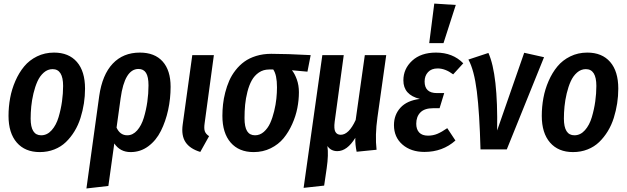

<svg xmlns="http://www.w3.org/2000/svg" viewBox="-20 -838 3516 1077"><path d="M203.1 15.1Q120.6 15.1 74.2 -38.3Q27.8 -91.8 27.8 -188Q27.8 -238.8 36.9 -288.1Q45.9 -337.4 66.2 -383.8Q86.4 -430.2 115.5 -465.3Q144.5 -500.5 187.7 -521.7Q231 -543 283.2 -543Q365.7 -543 411.4 -490.5Q457 -438 457 -340.8Q457 -299.3 450.7 -258.1Q444.3 -216.8 431.6 -176.5Q418.9 -136.2 397.9 -101.8Q377 -67.4 349.6 -41Q322.3 -14.6 284.7 0.2Q247.1 15.1 203.1 15.1ZM210.9 -79.1Q244.6 -79.1 270 -107.7Q295.4 -136.2 308.6 -180.9Q321.8 -225.6 327.9 -269.8Q334 -314 334 -356Q334 -450.2 274.9 -450.2Q247.6 -450.2 225.6 -430.9Q203.6 -411.6 190.2 -381.8Q176.8 -352.1 167.7 -314Q158.7 -275.9 155.3 -240.7Q151.9 -205.6 151.9 -172.9Q151.9 -79.1 210.9 -79.1Z M764.6 -543Q847.7 -543 892.3 -493.2Q937 -443.4 937 -351.1Q937 -284.7 923.1 -220.9Q909.2 -157.2 882.6 -103.8Q856 -50.3 812 -17.6Q768.1 15.1 712.9 15.1Q653.8 15.1 621.1 -33.2L587.9 205.1L464.8 219.2L536.6 -299.8Q553.7 -418.9 612.3 -481Q670.9 -543 764.6 -543ZM693.8 -79.1Q725.1 -79.1 749.3 -106.4Q773.4 -133.8 786.6 -177.2Q799.8 -220.7 806.4 -267.1Q813 -313.5 813 -358.9Q813 -407.2 799.1 -429.2Q785.2 -451.2 756.8 -451.2Q679.2 -451.2 656.7 -287.1L633.8 -122.1Q653.3 -79.1 693.8 -79.1Z M1179.7 -528.8 1127.9 -147Q1123.5 -117.2 1128.9 -101.8Q1134.3 -86.4 1152.8 -74.2L1103.5 14.2Q1045.4 -3.4 1020.8 -40.5Q996.1 -77.6 1004.9 -140.1L1058.6 -528.8Z M1402.8 15.1Q1320.3 15.1 1273.9 -38.3Q1227.5 -91.8 1227.5 -188Q1227.5 -220.7 1231 -252.4Q1234.4 -284.2 1243.4 -319.3Q1252.4 -354.5 1265.9 -385.3Q1279.3 -416 1301.3 -444.1Q1323.2 -472.2 1350.8 -492.2Q1378.4 -512.2 1417 -524.2Q1455.6 -536.1 1501.5 -536.1Q1587.9 -536.1 1722.7 -528.8L1704.6 -436L1617.7 -443.8Q1633.3 -424.8 1645 -392.3Q1656.7 -359.9 1656.7 -320.8Q1656.7 -276.9 1647.9 -231.9Q1639.2 -187 1619.1 -142.1Q1599.1 -97.2 1570.6 -62.5Q1542 -27.8 1498.5 -6.3Q1455.1 15.1 1402.8 15.1ZM1410.6 -79.1Q1438 -79.1 1460 -98.4Q1481.9 -117.7 1495.4 -147.2Q1508.8 -176.8 1517.8 -214.1Q1526.9 -251.5 1530.3 -284.9Q1533.7 -318.4 1533.7 -348.1Q1533.7 -418 1512.7 -448.2H1489.7Q1457 -448.2 1432.1 -431.2Q1407.2 -414.1 1392.3 -387.2Q1377.4 -360.4 1367.9 -323.2Q1358.4 -286.1 1355 -250.5Q1351.6 -214.8 1351.6 -175.8Q1351.6 -125.5 1366.2 -102.3Q1380.9 -79.1 1410.6 -79.1Z M2097.2 -179.2Q2083 -79.1 2092.3 2L1980.5 13.2Q1971.7 -28.8 1973.1 -64.9Q1927.2 9.8 1872.1 9.8Q1836.4 9.8 1816.4 -19Q1823.7 28.8 1812.5 106L1798.3 203.1L1683.1 215.8L1788.1 -528.8H1908.2L1857.4 -155.8Q1852.1 -114.7 1861.3 -98.4Q1870.6 -82 1891.1 -82Q1937 -82 1975.1 -165L2026.4 -528.8H2146.5Z M2416 -817.9 2536.6 -810.1 2467.8 -596.2H2387.7ZM2360.8 14.2Q2285.2 14.2 2237.5 -27.1Q2189.9 -68.4 2189.9 -136.2Q2189.9 -193.8 2226.3 -233.9Q2262.7 -273.9 2335 -283.2Q2242.7 -305.7 2242.7 -387.2Q2242.7 -452.1 2292 -497.6Q2341.3 -543 2425.8 -543Q2520 -543 2578.6 -482.9L2522 -420.9Q2477.5 -454.1 2435.1 -454.1Q2399.9 -454.1 2380.9 -433.3Q2361.8 -412.6 2361.8 -380.9Q2361.8 -315.9 2430.7 -315.9H2471.7L2445.8 -231H2409.7Q2361.3 -231 2338.1 -207.3Q2314.9 -183.6 2314.9 -144Q2314.9 -112.3 2331.5 -94.7Q2348.1 -77.1 2380.9 -77.1Q2409.2 -77.1 2433.6 -87.4Q2458 -97.7 2488.8 -119.1L2534.7 -49.8Q2462.9 14.2 2360.8 14.2Z M2719.7 -541Q2773.9 -420.4 2768.6 -106L2920.4 -542L3031.7 -517.1L2822.8 0H2675.3Q2669.9 -204.6 2654.8 -325.2Q2639.6 -445.8 2607.4 -503.9Z M3194.3 15.1Q3111.8 15.1 3065.4 -38.3Q3019 -91.8 3019 -188Q3019 -238.8 3028.1 -288.1Q3037.1 -337.4 3057.4 -383.8Q3077.6 -430.2 3106.7 -465.3Q3135.7 -500.5 3179 -521.7Q3222.2 -543 3274.4 -543Q3356.9 -543 3402.6 -490.5Q3448.2 -438 3448.2 -340.8Q3448.2 -299.3 3441.9 -258.1Q3435.5 -216.8 3422.9 -176.5Q3410.2 -136.2 3389.2 -101.8Q3368.2 -67.4 3340.8 -41Q3313.5 -14.6 3275.9 0.2Q3238.3 15.1 3194.3 15.1ZM3202.1 -79.1Q3235.8 -79.1 3261.2 -107.7Q3286.6 -136.2 3299.8 -180.9Q3313 -225.6 3319.1 -269.8Q3325.2 -314 3325.2 -356Q3325.2 -450.2 3266.1 -450.2Q3238.8 -450.2 3216.8 -430.9Q3194.8 -411.6 3181.4 -381.8Q3168 -352.1 3158.9 -314Q3149.9 -275.9 3146.5 -240.7Q3143.1 -205.6 3143.1 -172.9Q3143.1 -79.1 3202.1 -79.1Z"/></svg>

Font: Fira Sans Compressed Medium
Style: Italic
Weight: 500
Width: 3
Italic angle: -8°
Designer: Carrois Corporate & Edenspiekermann AG
Foundry: Carrois Corporate GbR & Edenspiekermann AG
Version: Version 4.203;PS 004.203;hotconv 1.0.88;makeotf.lib2.5.64775